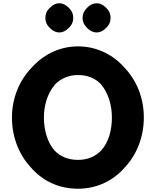

<svg xmlns="http://www.w3.org/2000/svg" viewBox="-20 -1130 952 1172"><path d="M280 -1078C265 -1063 257 -1045 257 -1021C257 -997 265 -979 280 -964L287 -957C302 -942 320 -932 342 -932C364 -932 382 -942 397 -957L404 -964C419 -979 427 -997 427 -1021C427 -1045 419 -1063 404 -1078L397 -1085C382 -1100 364 -1110 342 -1110C320 -1110 302 -1100 287 -1085ZM508 -1078C493 -1063 484 -1045 484 -1021C484 -997 493 -979 508 -964L514 -957C529 -942 548 -932 570 -932C592 -932 610 -942 625 -957L632 -964C647 -979 655 -997 655 -1021C655 -1045 647 -1063 632 -1078L625 -1085C610 -1100 592 -1110 570 -1110C548 -1110 529 -1100 514 -1085ZM173 -103 180 -95C249 -22 343 22 456 22C566 22 661 -22 731 -96L737 -103C812 -180 858 -290 858 -413C858 -535 812 -643 737 -720L731 -727C660 -802 563 -847 456 -847C350 -847 254 -802 182 -727L175 -719C100 -642 53 -534 53 -413C53 -290 98 -181 173 -103ZM314 -613 315 -614C349 -649 397 -672 456 -672C515 -672 562 -652 597 -615L598 -614V-613C641 -563 663 -487 663 -413C663 -339 645 -263 598 -212C564 -176 517 -154 456 -154C394 -154 346 -176 312 -212C268 -263 248 -339 248 -413C248 -486 269 -558 314 -612ZM180 -98H179Z"/></svg>

Font: Hussar Woodtype
Style: SeBd
Weight: 900
Foundry: Cannot Into Space Fonts
Version: Version 1.07